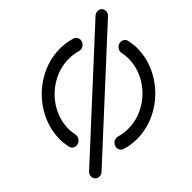

<svg xmlns="http://www.w3.org/2000/svg" viewBox="-126 -680 840 840"><g transform="rotate(-45 294.5 -259.5)"><path d="M30 -25.9Q30 -39.6 40.4 -48.9L541.5 -510Q550.7 -518.5 562.2 -518.5Q573.7 -518.5 581.1 -511.1Q588.5 -503.7 588.5 -492.6Q588.5 -478.9 578.1 -469.6L77 -8.5Q67.8 0 55.9 0Q44.8 0 37.4 -7.6Q30 -15.2 30 -25.9ZM53.7 -189.3Q48.1 -216.3 48.1 -239.3Q48.1 -249.6 49.3 -259.6Q55.2 -327.8 94.6 -387.4Q134.1 -447 196.7 -482.8Q259.3 -518.5 331.1 -518.5Q367.4 -518.5 400.7 -508.1Q409.6 -505.9 415.2 -498.9Q420.7 -491.9 420.7 -482.2Q420.7 -469.3 411.1 -460Q401.5 -450.7 388.9 -450.7Q384.1 -450.7 381.9 -451.5Q355.2 -459.6 326.3 -459.6Q270.7 -459.6 222.2 -432Q173.7 -404.4 143.1 -358.3Q112.6 -312.2 108.1 -259.6Q107.4 -248.5 107.4 -243.3Q107.4 -223 111.9 -203.3Q112.2 -201.9 112.2 -198.9Q112.2 -186.3 102.8 -176.7Q93.3 -167 80 -167Q70 -167 62.8 -173.1Q55.6 -179.3 53.7 -189.3ZM217.8 -10.4Q208.9 -12.6 203.3 -19.8Q197.8 -27 197.8 -36.7Q197.8 -49.6 207.4 -58.7Q217 -67.8 229.6 -67.8Q234.4 -67.8 236.7 -67Q262.6 -58.9 291.9 -58.9Q347.8 -58.9 396.3 -86.5Q444.8 -114.1 475.4 -160.2Q505.9 -206.3 510.4 -258.9Q511.1 -270 511.1 -274.8Q511.1 -295.9 506.7 -315.2Q506.3 -316.7 506.3 -320Q506.3 -332.6 515.7 -342Q525.2 -351.5 538.1 -351.5Q548.5 -351.5 555.9 -345.2Q563.3 -338.9 564.8 -329.3Q570.4 -302.2 570.4 -279.3Q570.4 -268.9 569.3 -258.9Q563.3 -190.7 523.7 -131.1Q484.1 -71.5 421.5 -35.7Q358.9 0 287 0Q251.1 0 217.8 -10.4Z"/></g></svg>

Font: 26F Galaxy Sans Medium
Style: Italic
Weight: 500
Italic angle: -5°
Designer: C₂₉H₂₅N₃O₅
Version: Version 1.200